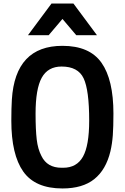

<svg xmlns="http://www.w3.org/2000/svg" viewBox="-20 -1052 705 1085"><path d="M524 -853ZM528 -853H411L333 -945L255 -853H138L271 -1032H395ZM333 13Q179 13 111.5 -82.5Q44 -178 44 -370Q44 -441 47 -489Q66 -793 333 -793Q486 -793 553.5 -697.5Q621 -602 621 -410Q621 -336 617.5 -288Q614 -240 604 -197Q579 -93 513 -40Q447 13 333 13ZM337 -104Q414 -104 449 -167Q484 -230 484 -370Q484 -543 452.5 -609.5Q421 -676 328 -676Q251 -676 216 -613Q181 -550 181 -410Q181 -319 187.5 -264Q194 -209 214 -171Q246 -104 328 -104Z"/></svg>

Font: Tanohe Sans SemiBold
Style: Regular
Weight: 600
Designer: Village Type and Design LLC & Cristiano Sobral
Foundry: Cooper Hewitt Smithsonian Design Museum
Version: Version 1.00;September 29, 2021;FontCreator 13.0.0.2655 64-b